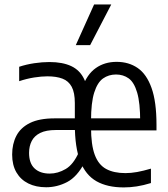

<svg xmlns="http://www.w3.org/2000/svg" viewBox="-20 -828 751 858"><path d="M533.2 9.5Q459.5 9.5 411 -18.1Q362.5 -45.7 338.5 -107.4Q314.4 -169.1 314.4 -272.1L326.2 -280.7Q326.2 -376.6 347.5 -436.3Q368.7 -496.1 408.1 -523.8Q447.4 -551.6 501.2 -551.6Q555.2 -551.6 595.2 -524.2Q635.2 -496.7 657.2 -435Q679.3 -373.3 679.3 -270.5V-245.2H373.1V-299.1H619.3L606.5 -283.7Q606.5 -368.6 592.9 -414.4Q579.4 -460.2 555.1 -477.7Q530.8 -495.1 498.4 -495.1Q465.8 -495.1 440.6 -477.5Q415.5 -459.8 401.2 -414.8Q386.8 -369.7 386.8 -288.1V-259Q386.8 -181.1 403.4 -136.4Q419.9 -91.8 454.1 -73.1Q488.2 -54.4 540.7 -54.4Q565 -54.4 592.7 -59.3Q620.4 -64.3 654.5 -74.4V-10Q620.3 0.5 590.9 5Q561.5 9.5 533.2 9.5ZM186.1 8.8Q140.7 8.8 106.6 -8.1Q72.5 -24.9 53.4 -57.6Q34.3 -90.3 34.3 -137.4Q34.3 -184.9 53.3 -221.4Q72.3 -257.9 114 -278.5Q155.8 -299.1 224.3 -299.1H336V-247H229.8Q185.9 -247 159.7 -233.9Q133.4 -220.8 121.7 -197.8Q109.9 -174.8 109.9 -144.8Q109.9 -98.1 134.6 -75.2Q159.2 -52.3 202.2 -52.3Q238.7 -52.3 273.6 -72.8Q308.5 -93.3 332.5 -148.2L358.2 -101.5Q324.3 -37.4 279.7 -14.3Q235 8.8 186.1 8.8ZM314.4 -272.1V-367.6Q314.4 -414.1 300.5 -440.1Q286.5 -466.1 259.2 -476.5Q231.9 -486.9 191.7 -486.9Q165.4 -486.9 132.2 -481.7Q99 -476.4 65.7 -465.2V-529.6Q97.2 -540.1 133.1 -545.5Q169 -550.8 200.7 -550.8Q259.6 -550.8 298.5 -532.5Q337.3 -514.2 356.3 -474Q375.3 -433.9 375.3 -368.4V-268.3ZM318.7 -626.3 400.5 -808H477.2L382.8 -626.3Z"/></svg>

Font: Encode Sans Condensed Thin
Style: Regular
Weight: 100
Width: 3
Designer: Multiple Designers
Foundry: Impallari Type
Version: Version 3.002